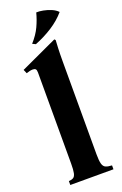

<svg xmlns="http://www.w3.org/2000/svg" viewBox="-181 -1015 677 1066"><g transform="rotate(-20 157.5 -482.5)"><path d="M232 -110Q232 -73 237 -54.5Q242 -36 255 -30Q268 -24 292 -23V0H37V-23Q54 -24 64 -30Q74 -36 78 -54.5Q82 -73 82 -110V-649Q82 -664 76.5 -669Q71 -674 60 -674Q52 -674 42.5 -672Q33 -670 22 -666L12 -689L230 -790L236 -784Q235 -769 233.5 -737.5Q232 -706 232 -658ZM187 -965Q204 -966 227.5 -961.5Q251 -957 273.5 -947.5Q296 -938 310 -923Q276 -883 227.5 -852Q179 -821 125 -800L106 -809Q141 -848 159 -887Q177 -926 187 -965Z"/></g></svg>

Font: Bona Nova SC
Style: Bold
Weight: 700
Designer: Mateusz Machalski
Foundry: Capitalics
Version: Version 4.001; ttfautohint (v1.8.4.7-5d5b)